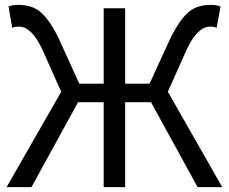

<svg xmlns="http://www.w3.org/2000/svg" viewBox="-20 -767 938 787"><path d="M891 0H790L599 -348H493V0H405V-348H300L109 0H7L231 -391L153 -565Q110 -658 57 -658Q41 -658 30 -653L15 -740Q29 -747 55 -747Q108 -747 142 -721Q181 -690 220 -611L305 -424H405V-733H493V-424H593L679 -611Q718 -690 757 -721Q791 -747 844 -747Q869 -747 884 -740L868 -653Q858 -658 842 -658Q789 -658 746 -565L668 -391Z"/></svg>

Font: KaiGen Gothic CN Regular
Style: Regular
Weight: 400
Designer: Ryoko NISHIZUKA  (kana & ideographs); Paul D. Hunt (Latin, Greek & Cyrillic); Wenlong ZHANG  (bopomofo); Sandoll Communi
Foundry: Adobe Systems Incorporated
Version: Version 1.002.20150501